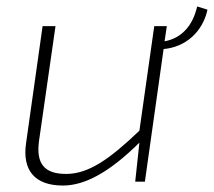

<svg xmlns="http://www.w3.org/2000/svg" viewBox="-20 -563 663 595"><path d="M623 -533 591 -543C578 -486 545 -445 490 -435L497 -482H458L412 -158C319 -69 254 -24 185 -24C118 -24 91 -55 101 -127L152 -482H112L61 -121C48 -35 88 12 175 12C246 12 323 -33 412 -121L399 0H429L487 -411C555 -417 608 -464 623 -533Z"/></svg>

Font: Exo 2 Extra Light
Style: Italic
Weight: 250
Italic angle: -8°
Designer: Natanael Gama
Version: Version 1.001;PS 001.001;hotconv 1.0.88;makeotf.lib2.5.64775